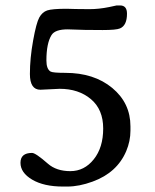

<svg xmlns="http://www.w3.org/2000/svg" viewBox="-20 -643 568 705"><path d="M225.1 -610.8 257.8 -609.9Q274.4 -609.4 308.8 -609.4Q343.3 -609.4 381.3 -617.2L408.2 -623H420.9Q446.3 -623 446.3 -592.8Q446.3 -549.3 420.4 -538.6Q406.7 -532.7 356.9 -532.7Q307.1 -532.7 291.5 -533.2L228.5 -535.2Q182.6 -535.2 169.4 -514.6Q150.4 -484.4 150.4 -420.9Q150.4 -389.6 165.5 -380.4Q173.3 -375.5 219.7 -375.5Q325.2 -375.5 392.1 -320.1Q459 -264.6 459 -179.2V-163.1Q459 -125 443.4 -87.9Q409.7 -8.8 319.8 23.9Q270.5 42 227.1 42H211.4Q141.1 42 98.1 16.6Q55.2 -8.8 55.2 -45.2Q55.2 -81.5 97.7 -81.5Q110.8 -81.5 155.8 -42Q187 -14.6 238.3 -14.6Q289.6 -14.6 324.2 -57.9Q358.9 -101.1 358.9 -171.1Q358.9 -241.2 313.7 -279.1Q268.6 -316.9 199.2 -316.9L128.4 -313.5Q89.8 -313.5 89.8 -371.3Q89.8 -429.2 101.6 -494.1Q113.3 -559.1 124.3 -578.9Q135.3 -598.6 153.3 -604.7Q171.4 -610.8 225.1 -610.8Z"/></svg>

Font: Averia Serif Libre Light
Style: Regular
Weight: 300
Version: Version 1.002